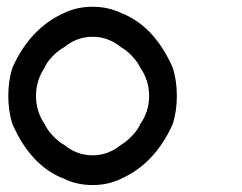

<svg xmlns="http://www.w3.org/2000/svg" viewBox="-20 -863 707 560"><path d="M333.3 -341.7Q295.8 -323.3 250 -323.3Q204.2 -323.3 166.7 -341.7Q70.8 -378.3 16.7 -500Q4.2 -537.5 4.2 -583.3Q4.2 -629.2 16.7 -666.7Q68.3 -780.8 166.7 -825Q204.2 -843.3 250 -843.3Q295.8 -843.3 333.3 -825Q429.2 -788.3 483.3 -666.7Q495.8 -629.2 495.8 -583.3Q495.8 -537.5 483.3 -500Q431.7 -385.8 333.3 -341.7ZM333.3 -440.8Q348.3 -449.2 365.4 -467.1Q382.5 -485 388.3 -500Q415 -537.5 415 -583.3Q415 -629.2 388.3 -666.7Q382.5 -680.8 365.8 -698.8Q349.2 -716.7 333.3 -725Q295.8 -755.8 250 -755.8Q204.2 -755.8 166.7 -725Q150.8 -716.7 133.3 -698.8Q115.8 -680.8 110.8 -666.7Q85 -629.2 85 -583.3Q85 -537.5 110.8 -500Q116.7 -485.8 133.8 -467.5Q150.8 -449.2 166.7 -440.8Q204.2 -410 250 -410Q295.8 -410 333.3 -440.8Z"/></svg>

Font: 0xA000-Mono
Style: Mono
Weight: 400
Version: Version 0.1